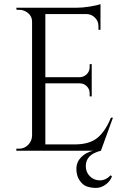

<svg xmlns="http://www.w3.org/2000/svg" viewBox="-20 -738 617 940"><path d="M400 75Q400 105 420 125Q440 145 469 145Q498 145 522 120L528 126Q519 150 498 165Q475 182 450.5 182Q426 182 405.5 175Q385 168 369.5 145Q354 122 354 89Q354 56 377 32Q400 8 436 0H60V-10H73Q99 -10 117.5 -28.5Q136 -47 137 -73V-633Q137 -657 118 -673.5Q99 -690 73 -690H61L60 -700H353Q384 -700 420.5 -706Q457 -712 472 -718V-592H462V-610Q462 -634 445.5 -651Q429 -668 406 -669H202V-360H371Q391 -361 405 -375Q419 -389 419 -410V-424H429V-266H419V-281Q419 -301 405.5 -315Q392 -329 372 -330H202V-31H345Q419 -31 458 -64Q497 -97 523 -162H533L474 0Q400 18 400 75Z"/></svg>

Font: Cinzel Decorative
Style: Regular
Weight: 400
Designer: Natanael Gama
Version: Version 1.001;PS 001.001;hotconv 1.0.56;makeotf.lib2.0.21325